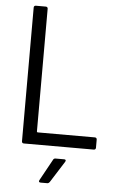

<svg xmlns="http://www.w3.org/2000/svg" viewBox="-60 -741 598 972"><g transform="rotate(5 239.5 -255.0)"><path d="M82 0H438C444 0 448 -4 448 -10V-52C448 -58 444 -62 438 -62H147C145 -62 143 -64 143 -66V-690C143 -696 139 -700 133 -700H82C76 -700 72 -696 72 -690V-10C72 -4 76 0 82 0ZM184 190H218C223 190 227 187 230 183L299 74C303 67 301 62 293 62H249C244 62 239 64 237 69L177 178C173 185 176 190 184 190Z"/></g></svg>

Font: Barlow Semi Condensed
Style: Regular
Weight: 400
Width: 4
Designer: Jeremy Tribby
Foundry: Tribby Type
Version: Version 1.422;hotconv 1.0.109;makeotfexe 2.5.65596